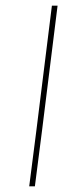

<svg xmlns="http://www.w3.org/2000/svg" viewBox="-20 -657 285 677"><path d="M183 -637 128 -195 103 0H83L108 -195L163 -637Z"/></svg>

Font: Alegreya Sans SC Thin
Style: Italic
Weight: 100
Italic angle: -7°
Designer: Juan Pablo del Peral
Foundry: Huerta Tipografica
Version: Version 2.007